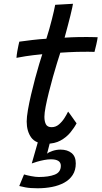

<svg xmlns="http://www.w3.org/2000/svg" viewBox="-20 -736 534 1010"><path d="M177.9 254.4Q138.7 254.4 113.6 249.6Q88.5 244.8 81.3 242.5L106.4 181.6Q119.4 185.7 143.5 190.4Q167.6 195.1 184.2 195.1Q235.8 195.1 267.9 182.6Q300 170.1 300 136Q300 118.8 286.8 110.4Q273.7 102 247.6 102Q231.4 102 211.8 105.8Q192.1 109.6 174.8 114.7Q157.5 119.7 147.1 123.8L185.1 -9.1L248.8 -10.1L227.6 72.6Q235.9 64.6 256.6 57.8Q277.2 51 298.2 51Q334.2 51 356.4 68.9Q378.6 86.8 378.6 123.6Q378.6 159.5 362.3 184.5Q346.1 209.6 317.8 225Q289.4 240.4 253.5 247.4Q217.5 254.4 177.9 254.4ZM382.8 -87.3Q370.2 -63.4 349.7 -38.5Q329.1 -13.6 298.3 3.3Q267.6 20.2 223.8 20.2Q167.9 20.2 144.1 -12.8Q120.4 -45.9 120.4 -96.6Q120.4 -120.1 126.9 -157.8Q133.5 -195.5 143.6 -238.8Q153.7 -282 165 -324.1Q176.3 -366.1 186.4 -399.8Q196.4 -433.6 202.4 -450.8Q152 -446 114.8 -440.2Q77.5 -434.4 66.6 -431.7Q67.7 -447.4 70.8 -465.3Q73.8 -483.2 77.1 -497.6Q80.3 -511.9 81.5 -516.8Q110.6 -520.9 149 -525.5Q187.4 -530.1 223.9 -532.2Q231.7 -556.3 239.2 -582.9Q246.8 -609.5 253.1 -634.9Q258.6 -656.3 263.2 -676.6Q267.7 -696.8 270.3 -710.7L363.9 -716.1Q363.6 -712.1 359.9 -695.1Q356.2 -678 350.2 -653.5Q344.3 -628.9 337 -602.2Q333 -587.1 328.6 -570.7Q324.1 -554.3 319.8 -537.9Q335.1 -538.9 357.2 -539.9Q379.4 -540.8 393.1 -541Q416.8 -541.6 438.4 -541.3Q459.9 -541 475.1 -540.7Q490.2 -540.4 493.8 -540.1Q492.2 -526.4 486.8 -502.7Q481.4 -478.9 477.1 -463.1Q472.1 -463.4 442.9 -463.8Q413.8 -464.2 385.1 -463.2Q364.8 -462.7 340.8 -461.4Q316.8 -460.1 297.2 -458.8Q290.7 -439.2 280.3 -405.5Q269.9 -371.8 258.4 -331Q247 -290.2 236.8 -249.5Q226.6 -208.8 220.1 -175Q213.6 -141.2 213.6 -121.8Q213.6 -96.6 221.7 -81.8Q229.7 -67 251.6 -67Q273.2 -67 290.2 -81.5Q307.1 -96.1 319.3 -115.3Q331.4 -134.6 338.2 -149Q340.6 -146.6 346.9 -137.8Q353.3 -128.9 360.9 -118.1Q368.6 -107.2 374.7 -98.5Q380.8 -89.7 382.8 -87.3Z"/></svg>

Font: Grandstander Thin
Style: Italic
Weight: 100
Italic angle: -15°
Designer: Tyler Finck
Foundry: Etcetera Type Co
Version: Version 1.200